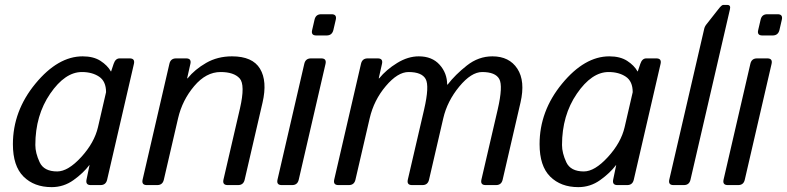

<svg xmlns="http://www.w3.org/2000/svg" viewBox="-20 -749 3185 777"><path d="M32.2 -165.5Q32.2 -299.8 123.3 -410.4Q214.4 -521 314.5 -521Q358.4 -521 386.7 -502.7Q415 -484.4 428.7 -460H429.7L439.9 -490.7Q447.3 -512.7 463.9 -512.7H504.9Q526.9 -512.7 522 -490.7L413.6 -22Q408.7 0 386.7 0H347.2Q325.7 0 330.1 -22L342.3 -80.6H341.3Q317.4 -48.8 277.6 -20.3Q237.8 8.3 189 8.3Q118.2 8.3 75.2 -34.4Q32.2 -77.1 32.2 -165.5ZM123 -162.1Q123 -129.9 140.4 -92.5Q157.7 -55.2 211.4 -55.2Q255.4 -55.2 308.6 -113.3Q361.8 -171.4 376.5 -234.4L409.2 -376Q409.2 -419.9 381.1 -438.7Q353 -457.5 311.5 -457.5Q243.2 -457.5 183.1 -369.9Q123 -282.2 123 -162.1Z M574.2 0Q552.2 0 557.1 -22L665.5 -490.7Q670.4 -512.7 692.4 -512.7H733.4Q755.4 -512.7 750.5 -490.7L737.3 -432.1H739.3Q768.1 -467.8 814.2 -494.4Q860.4 -521 918.9 -521Q1002 -521 1032.2 -470.9Q1062.5 -420.9 1042.5 -334L970.2 -22Q965.3 0 943.4 0H901.4Q879.4 0 884.3 -22L951.2 -310.5Q973.1 -406.2 949.7 -431.9Q926.3 -457.5 872.6 -457.5Q814 -457.5 765.9 -400.6Q717.8 -343.8 700.7 -270.5L643.1 -22Q638.2 0 616.2 0Z M1120.1 0Q1098.1 0 1103 -22L1211.4 -490.7Q1216.3 -512.7 1238.3 -512.7H1280.3Q1302.2 -512.7 1297.4 -490.7L1189 -22Q1184.1 0 1162.1 0ZM1259.8 -605.5Q1237.8 -605.5 1243.2 -627.4L1252.9 -669.4Q1257.8 -691.4 1279.8 -691.4H1321.8Q1343.8 -691.4 1338.9 -669.4L1329.1 -627.4Q1323.7 -605.5 1301.8 -605.5Z M1349.6 0Q1327.6 0 1332.5 -22L1440.9 -490.7Q1445.8 -512.7 1467.8 -512.7H1508.8Q1530.8 -512.7 1525.9 -490.7L1512.7 -432.1H1514.6Q1543.5 -467.3 1587.2 -494.1Q1630.9 -521 1674.8 -521Q1728.5 -521 1759 -487.1Q1789.6 -453.1 1789.6 -406.7H1791.5Q1822.3 -446.8 1869.4 -483.9Q1916.5 -521 1972.7 -521Q2041 -521 2073.7 -470.9Q2106.4 -420.9 2086.4 -334L2014.2 -22Q2009.3 0 1987.3 0H1945.3Q1923.3 0 1928.2 -22L1994.1 -305.7Q2016.1 -400.9 2000.5 -429.2Q1984.9 -457.5 1931.2 -457.5Q1887.2 -457.5 1838.6 -398.7Q1790 -339.8 1773.9 -270.5L1716.3 -22Q1711.4 0 1689.5 0H1647.5Q1625.5 0 1630.4 -22L1696.3 -305.7Q1718.3 -400.9 1702.6 -429.2Q1687 -457.5 1633.3 -457.5Q1589.4 -457.5 1541.3 -400.6Q1493.2 -343.8 1476.1 -270.5L1418.5 -22Q1413.6 0 1391.6 0Z M2163.6 -165.5Q2163.6 -299.8 2254.6 -410.4Q2345.7 -521 2445.8 -521Q2489.7 -521 2518.1 -502.7Q2546.4 -484.4 2560.1 -460H2561L2571.3 -490.7Q2578.6 -512.7 2595.2 -512.7H2636.2Q2658.2 -512.7 2653.3 -490.7L2544.9 -22Q2540 0 2518.1 0H2478.5Q2457 0 2461.4 -22L2473.6 -80.6H2472.7Q2448.7 -48.8 2408.9 -20.3Q2369.1 8.3 2320.3 8.3Q2249.5 8.3 2206.5 -34.4Q2163.6 -77.1 2163.6 -165.5ZM2254.4 -162.1Q2254.4 -129.9 2271.7 -92.5Q2289.1 -55.2 2342.8 -55.2Q2386.7 -55.2 2439.9 -113.3Q2493.2 -171.4 2507.8 -234.4L2540.5 -376Q2540.5 -419.9 2512.5 -438.7Q2484.4 -457.5 2442.9 -457.5Q2374.5 -457.5 2314.5 -369.9Q2254.4 -282.2 2254.4 -162.1Z M2705.6 0Q2683.6 0 2688.5 -22L2829.6 -631.3Q2831.5 -641.1 2838.4 -649.9L2887.2 -711.9Q2900.4 -729 2906.2 -729H2923.3Q2938 -729 2934.1 -711.9L2774.4 -22Q2769.5 0 2747.6 0Z M2925.3 0Q2903.3 0 2908.2 -22L3016.6 -490.7Q3021.5 -512.7 3043.5 -512.7H3085.4Q3107.4 -512.7 3102.5 -490.7L2994.1 -22Q2989.3 0 2967.3 0ZM3064.9 -605.5Q3043 -605.5 3048.3 -627.4L3058.1 -669.4Q3063 -691.4 3085 -691.4H3127Q3148.9 -691.4 3144 -669.4L3134.3 -627.4Q3128.9 -605.5 3106.9 -605.5Z"/></svg>

Font: Istok Web
Style: BoldItalic
Weight: 700
Italic angle: -13°
Designer: Andrey V. Panov
Foundry: Andrey V. Panov
Version: Version 1.0.2g